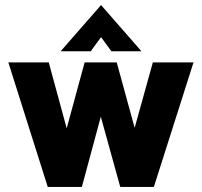

<svg xmlns="http://www.w3.org/2000/svg" viewBox="-20 -740 799 760"><path d="M13 -493H173L244 -232L315 -493H442L513 -234L585 -493H746L589 0H456L379 -278L304 0H169ZM380 -720 540 -537H421L380 -593L339 -537H220Z"/></svg>

Font: Hanken Grotesk Black
Style: Regular
Weight: 900
Designer: Alfredo Marco Pradil
Foundry: Hanken Design Co.
Version: Version 3.014